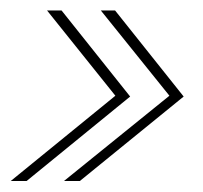

<svg xmlns="http://www.w3.org/2000/svg" viewBox="-31 -462 377 357"><path d="M156.5 -442.5H183L310.5 -282.5L117.5 -125.5H88L284 -284ZM56.5 -442.5H83.5L211 -282.5L18.5 -125.5H-11L183.5 -284Z"/></svg>

Font: Epilogue ExtraLight
Style: Italic
Weight: 250
Italic angle: -12°
Designer: Tyler Finck
Foundry: Etcetera Type Co
Version: Version 2.112